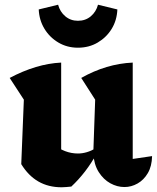

<svg xmlns="http://www.w3.org/2000/svg" viewBox="-20 -782 664 813"><path d="M542 -109 624 -121Q623 -78 606 -49Q589 -20 562.5 -5Q536 10 507 10Q476 10 447 -6Q418 -22 398 -53.5Q378 -85 375 -132L383 -360L324 -452Q430 -512 542 -517ZM282 8Q271 9 261 10Q251 11 241 11Q185 11 142.5 -13.5Q100 -38 70 -87L205 -172Q254 -132 310 -132Q347 -132 385 -154L390 -133Q367 -91 340 -56Q313 -21 282 8ZM70 -87 81 -360 21 -452Q134 -512 239 -517V-100ZM310 -580Q264 -580 227 -602Q190 -624 168 -660.5Q146 -697 144 -742L226 -762Q234 -732 256.5 -713Q279 -694 310 -694Q342 -694 364.5 -713Q387 -732 395 -762L477 -742Q475 -696 453 -660Q431 -624 394 -602Q357 -580 310 -580Z"/></svg>

Font: Piazzolla Thin Black
Style: Regular
Weight: 900
Version: Version 2.005